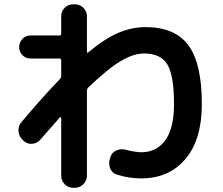

<svg xmlns="http://www.w3.org/2000/svg" viewBox="-20 -813 1040 896"><path d="M79.1 -242.2Q180.7 -362.3 258.8 -443.4Q265.6 -450.2 265.6 -458V-531.2Q265.6 -540 256.8 -540H122.1Q99.6 -540 84.5 -555.7Q69.3 -571.3 69.3 -593.3Q69.3 -615.2 84.5 -631.3Q99.6 -647.5 122.1 -647.5H256.8Q265.6 -647.5 265.6 -655.3V-737.3Q265.6 -760.7 282.2 -776.9Q298.8 -793 322.3 -793H329.1Q352.5 -793 369.1 -776.4Q385.7 -759.8 385.7 -737.3V-571.3Q385.7 -564.5 391.6 -568.4Q471.7 -634.8 534.2 -660.6Q596.7 -686.5 659.2 -686.5Q795.9 -686.5 858.9 -602.1Q921.9 -517.6 921.9 -327.1Q921.9 -161.1 845.2 -70.8Q768.6 19.5 638.7 19.5Q581.1 19.5 526.4 2Q502.9 -4.9 494.1 -27.3Q485.4 -49.8 493.2 -74.2L495.1 -80.1Q502 -101.6 522.5 -110.8Q543 -120.1 566.4 -114.3Q607.4 -103.5 638.7 -102.5Q710.9 -102.5 751.5 -158.7Q792 -214.8 792 -327.1Q792 -461.9 760.7 -512.7Q729.5 -563.5 652.3 -563.5Q603.5 -563.5 543.9 -528.3Q484.4 -493.2 391.6 -404.3Q385.7 -398.4 385.7 -388.7V6.8Q385.7 30.3 368.7 46.9Q351.6 63.5 329.1 63.5H322.3Q298.8 63.5 282.2 46.9Q265.6 30.3 265.6 6.8V-262.7Q265.6 -264.6 263.2 -266.1Q260.7 -267.6 259.8 -265.6Q242.2 -246.1 168.9 -162.1Q154.3 -144.5 130.9 -142.1Q107.4 -139.6 89.8 -156.2L85 -161.1Q68.4 -176.8 66.4 -200.7Q64.5 -224.6 79.1 -242.2Z"/></svg>

Font: Rounded Mgen+ 1m bold
Style: Bold
Weight: 700
Designer: [Source Han Sans]
Ryoko NISHIZUKA  (kana & ideographs); Paul D. Hunt (Latin, Greek & Cyrillic); Wenlong ZHANG  (bopomofo
Version: Version 1.059.20150602